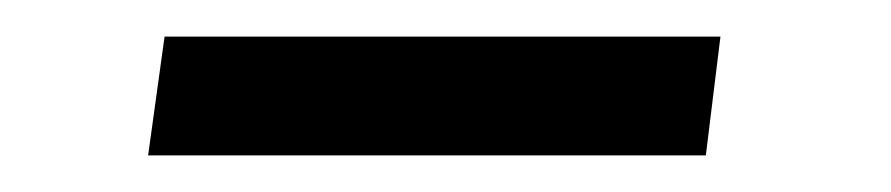

<svg xmlns="http://www.w3.org/2000/svg" viewBox="-20 -305 487 105"><path d="M374 -285 366 -220H61L70 -285Z"/></svg>

Font: Exo 2
Style: Italic
Weight: 400
Italic angle: -8°
Designer: Natanael Gama
Foundry: Natanael Gama
Version: Version 2.010